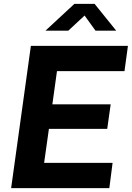

<svg xmlns="http://www.w3.org/2000/svg" viewBox="-20 -981 687 1001"><path d="M550 0 567 -132H210L235 -309H539L557 -437H253L277 -610H629L647 -742H141L38 0ZM586 -821 473 -961H368L217 -821H336L421 -900L478 -821Z"/></svg>

Font: Cheyenne Sans
Style: Bold Italic
Weight: 700
Italic angle: -8.13011°
Designer: The Public Sans project authors (U.S. Web Design System), Libre Franklin designed by Pablo Impallari and Rodrigo Fuenzal
Foundry: The Cheyenne Sans Project Authors
Version: Version 2.007